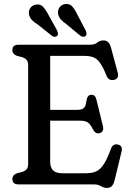

<svg xmlns="http://www.w3.org/2000/svg" viewBox="-20 -924 658 962"><path d="M42 -673Q42 -700 73.5 -700H432.5Q454.5 -700 467.5 -710.8Q480.5 -721.5 498 -721.5Q514 -721.5 522.5 -712.5Q531 -703.5 536.5 -684L570.5 -557.5Q574 -543.5 568 -534.5Q562 -525.5 550 -523.5Q538.5 -521 528.8 -526Q519 -531 513 -546.5Q496 -589 480.5 -610Q465 -631 446.5 -637.5Q428 -644 401.5 -644H231.5V-373.5H367Q391.5 -373.5 401.2 -384Q411 -394.5 413.5 -422Q418 -447.5 436 -449Q457 -450.5 463 -425.5L495.5 -293Q502.5 -264 480 -257Q460.5 -250.5 447 -273.5Q434 -300 421 -309.8Q408 -319.5 379.5 -319.5H231.5V-113Q231.5 -56 290.5 -56H412Q441 -56 461.5 -65Q482 -74 499.5 -100.5Q517 -127 536 -179Q546 -205 570 -200Q597 -195 588.5 -162L554 -20Q549 -0.5 540.2 8.5Q531.5 17.5 515.5 17.5Q499.5 17.5 485.8 8.8Q472 0 451.5 0H73.5Q42 0 42 -27Q42 -47.5 65.5 -56L91 -62.5Q105.5 -67 113.2 -76Q121 -85 121 -102V-598Q121 -615 113.2 -624Q105.5 -633 91 -637.5L65.5 -644Q42 -652.5 42 -673ZM368 -850 409 -772Q412.5 -763.5 413.5 -756.5Q414.5 -749.5 409 -744Q404 -739 396.2 -739.8Q388.5 -740.5 382 -745.5L313 -802.5Q295 -815 284.5 -827.2Q274 -839.5 271 -855.5Q268.5 -873 278 -886.8Q287.5 -900.5 305.5 -903.5Q328.5 -907 342 -891.8Q355.5 -876.5 368 -850ZM222.5 -850 265.5 -772.5Q269 -764.5 270.2 -757.2Q271.5 -750 266.5 -744.5Q256 -734 239.5 -745L170 -800.5Q151.5 -812 140.2 -823.5Q129 -835 125.5 -851Q122 -868.5 131.2 -882.8Q140.5 -897 158 -900.5Q180.5 -905.5 194.8 -890.8Q209 -876 222.5 -850Z"/></svg>

Font: Fraunces 72pt S100
Style: Regular
Weight: 400
Version: Version 1.000; ttfautohint (v1.8.3)